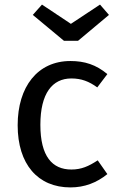

<svg xmlns="http://www.w3.org/2000/svg" viewBox="-20 -805 517 837"><path d="M287 -539C144 -539 57 -427 57 -259C57 -89 145 12 287 12C348 12 401 -8 448 -46L406 -106C366 -80 335 -66 291 -66C208 -66 156 -123 156 -261C156 -398 208 -463 291 -463C335 -463 368 -450 404 -424L448 -482C399 -523 349 -539 287 -539ZM416 -785 289 -701 163 -785 123 -740 259 -627H320L455 -740Z"/></svg>

Font: Fira Math
Style: Regular
Weight: 400
Designer: Xiangdong Zeng
Foundry: Xiangdong Zeng
Version: Version 0.3.4